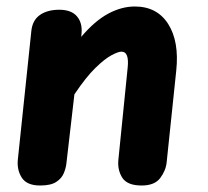

<svg xmlns="http://www.w3.org/2000/svg" viewBox="-20 -571 639 591"><path d="M103.5 0Q62.5 0 47 -24.2Q31.5 -48.5 35 -80.5L76.5 -476Q80 -509 103 -525Q126 -541 162.5 -541Q199.5 -541 216.8 -520.8Q234 -500.5 231 -468L230 -457.5Q271.5 -506.5 312.8 -528.8Q354 -551 395 -551Q463.5 -551 497.8 -497Q532 -443 522.5 -353.5L493 -71.5Q490.5 -46 473.2 -23Q456 0 416 0Q371.5 0 356.2 -24.2Q341 -48.5 344.5 -80.5L373 -363Q375.5 -386.5 371 -399.2Q366.5 -412 353.5 -412Q344 -412 323.2 -401Q302.5 -390 273.5 -361.8Q244.5 -333.5 209 -280.5L184.5 -69Q183 -53.5 176.2 -37.5Q169.5 -21.5 152.8 -10.8Q136 0 103.5 0Z"/></svg>

Font: Edu SA Hand
Style: Regular
Weight: 400
Designer: Tina and Corey Anderson, Eben Sorkin, Mirko Velimirovic
Foundry: Google for Education
Version: Version 2.000